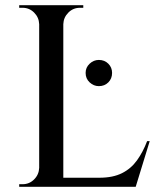

<svg xmlns="http://www.w3.org/2000/svg" viewBox="-20 -720 620 740"><path d="M224 -700V0H131V-700ZM134 -73V0H54V-10Q54 -10 60.5 -10Q67 -10 67 -10Q93 -10 111.5 -28.5Q130 -47 131 -73ZM492 -35 500 0H221V-35ZM557 -176 503 0H327L363 -35Q415 -35 450 -52.5Q485 -70 508 -102Q531 -134 547 -176ZM134 -700V-627H131Q130 -653 111.5 -671.5Q93 -690 67 -690Q67 -690 60.5 -690Q54 -690 54 -690V-700ZM301 -700V-690Q300 -690 294 -690Q288 -690 288 -690Q262 -690 243.5 -671.5Q225 -653 224 -627H221V-700ZM361 -388Q341 -388 325.5 -402.5Q310 -417 310 -439Q310 -460 325.5 -474.5Q341 -489 361 -489Q383 -489 397.5 -474.5Q412 -460 412 -439Q412 -417 397.5 -402.5Q383 -388 361 -388Z"/></svg>

Font: Cinzel Medium
Style: Regular
Weight: 500
Designer: Natanael Gama
Version: Version 2.000